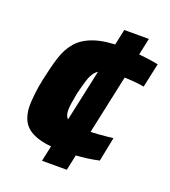

<svg xmlns="http://www.w3.org/2000/svg" viewBox="-130 -792 794 895"><g transform="rotate(20 267.0 -344.0)"><path d="M259 -66Q172 -67 124.5 -84.5Q77 -102 58 -135Q39 -168 39 -214Q39 -236 43 -273Q47 -310 56 -351Q69 -413 84.5 -463Q100 -513 129.5 -547.5Q159 -582 212 -600.5Q265 -619 352 -619Q375 -619 406 -616Q437 -613 470.5 -609Q504 -605 534 -599L508 -479Q482 -484 444 -486.5Q406 -489 374 -489Q333 -489 308.5 -482Q284 -475 269.5 -458Q255 -441 246 -412Q237 -383 227 -342Q222 -315 218.5 -293.5Q215 -272 215 -257Q215 -234 224 -220.5Q233 -207 253.5 -201Q274 -195 309 -195Q348 -195 387 -198Q426 -201 458 -205L434 -85Q402 -78 375 -74.5Q348 -71 320.5 -69Q293 -67 259 -66ZM181 8 333 -696H455L304 8Z"/></g></svg>

Font: Saira Expanded
Style: Bold Italic
Weight: 700
Width: 7
Italic angle: -12°
Designer: Hector Gatti with collaboration of the Omnibus-Type team
Foundry: Omnibus-Type
Version: Version 1.101